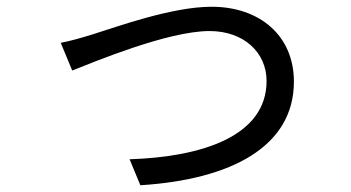

<svg xmlns="http://www.w3.org/2000/svg" viewBox="-20 -526 1040 569"><path d="M160 -399 194 -317C258 -342 477 -434 601 -434C703 -434 770 -370 770 -286C770 -123 580 -61 364 -54L396 23C666 6 851 -92 851 -284C851 -421 749 -506 607 -506C489 -506 325 -446 254 -424C222 -414 190 -405 160 -399Z"/></svg>

Font: Source Han Sans TC
Style: Regular
Weight: 400
Designer: Ryoko NISHIZUKA 西塚涼子 (kana, bopomofo & ideographs); Paul D. Hunt (Latin, Greek & Cyrillic); Sandoll Communications 산돌커뮤니
Foundry: Adobe
Version: Version 2.002;hotconv 1.0.116;makeotfexe 2.5.65601